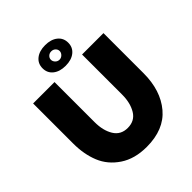

<svg xmlns="http://www.w3.org/2000/svg" viewBox="-247 -1076 1237 1237"><g transform="rotate(-45 371.5 -457.5)"><path d="M286 -895.5Q318 -921 371 -921Q424 -921 456 -895.5Q488 -870 488 -827Q488 -784 456 -758.5Q424 -733 371 -733Q318 -733 286 -758.5Q254 -784 254 -827Q254 -870 286 -895.5ZM371 -789Q387 -789 399 -801Q411 -813 411 -828Q411 -843 399.5 -854Q388 -865 371 -865Q354 -865 342.5 -854Q331 -843 331 -828Q331 -813 342.5 -801Q354 -789 371 -789ZM371 6Q262 6 188 -43.5Q114 -93 82.5 -170Q51 -247 51 -345V-710H246V-345Q246 -268 277 -217.5Q308 -167 371 -167Q435 -167 466 -218Q497 -269 497 -345V-710H692V-345Q692 -188 610.5 -91Q529 6 371 6Z"/></g></svg>

Font: Raleway-v4020 Black
Style: Regular
Weight: 900
Designer: Matt McInerney, Pablo Impallari, Rodrigo Fuenzalida
Foundry: Matt McInerney, Pablo Impallari, Rodrigo Fuenzalida
Version: Version 4.020;PS 004.020;hotconv 1.0.88;makeotf.lib2.5.64775